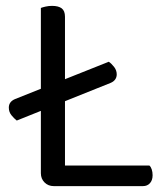

<svg xmlns="http://www.w3.org/2000/svg" viewBox="-20 -633 561 653"><path d="M356 -351 37 -223Q28 -230 19 -241Q10 -252 10 -267Q10 -287 31 -296L350 -423Q359 -417 368 -405.5Q377 -394 377 -380Q377 -370 371.5 -362.5Q366 -355 356 -351ZM119 -355H201V-8L163 0Q144 0 131.5 -12.5Q119 -25 119 -44ZM163 0V-70H488Q493 -66 496 -57Q499 -48 499 -37Q499 -20 490 -10Q481 0 466 0ZM201 -295H119V-606Q124 -608 134.5 -610.5Q145 -613 157 -613Q179 -613 190 -604.5Q201 -596 201 -576Z"/></svg>

Font: Baloo Bhaina 2
Style: Regular
Weight: 400
Designer: Yesha Goshar, Manish Minz, Shuchita Grover and Ek Type
Foundry: Ek Type
Version: Version 1.700